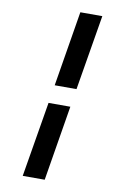

<svg xmlns="http://www.w3.org/2000/svg" viewBox="-103 -882 706 1084"><g transform="rotate(10 250.0 -340.0)"><path d="M196 -392 267 -823H393L321 -392ZM107 143 179 -288H304L233 143Z"/></g></svg>

Font: Iosevka Slab Extrabold
Style: Italic
Weight: 800
Italic angle: -9°
Monospace: yes
Designer: Belleve Invis
Foundry: Belleve Invis
Version: Version 11.1.0; ttfautohint (v1.8.3)